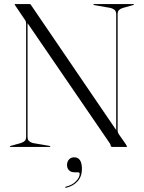

<svg xmlns="http://www.w3.org/2000/svg" viewBox="-20 -720 704 941"><path d="M227 -2.5Q227 0 223.5 0H31.5Q28 0 28 -2.5Q28 -3.5 32.5 -5L82.5 -19Q94.5 -23 101.2 -29.5Q108 -36 108 -50V-602Q108 -609.5 107 -613.5Q106 -617.5 100 -626L55 -692.5Q51.5 -698.5 51.5 -699Q51.5 -700 55 -700H126Q129 -700 131.2 -696.5Q133.5 -693 139 -685L549.5 -82.5V-650Q549.5 -664 542.2 -670.8Q535 -677.5 522.5 -681L442 -695Q437.5 -696.5 437.5 -697.5Q437.5 -700 441 -700H633Q636.5 -700 636.5 -697.5Q636.5 -696.5 632 -695L582 -681Q570 -677.5 563.2 -670.8Q556.5 -664 556.5 -650V-80Q556.5 -71 562.5 -62L596 -14Q603 -3 603 -1.5Q603 0 598 0H530.5Q522.5 0 522.5 -6.5Q522.5 -11 518.5 -17L115 -606.5V-50Q115 -36 121.8 -29.2Q128.5 -22.5 140.5 -19L222.5 -5Q227 -3.5 227 -2.5ZM346.5 124.5Q327 124.5 317.8 114.2Q308.5 104 308.5 89Q308.5 72 318.2 61.5Q328 51 343.5 51Q381.5 51 381.5 108Q381.5 145 360.2 168.5Q339 192 305 200Q301 201.5 300 199Q299 196 302.5 195Q334 187.5 352.2 168.5Q370.5 149.5 370.5 132.5Q370.5 124.5 363.5 124.5Z"/></svg>

Font: Fraunces 144pt S000 Light
Style: Regular
Weight: 300
Version: Version 1.000; ttfautohint (v1.8.3)